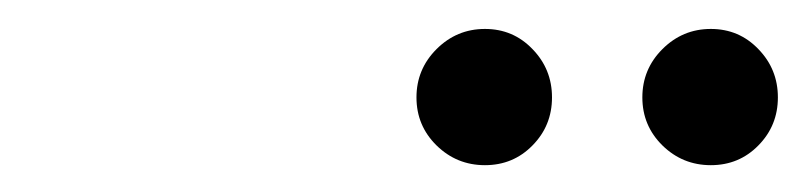

<svg xmlns="http://www.w3.org/2000/svg" viewBox="-20 -962 571 136"><path d="M483.5 -845Q463.5 -845 449.2 -859Q435 -873 435 -893Q435 -913 449.2 -927.2Q463.5 -941.5 483.5 -941.5Q503.5 -941.5 517.2 -927.2Q531 -913 531 -893Q531 -873 517.2 -859Q503.5 -845 483.5 -845ZM323.5 -845Q303.5 -845 289.2 -859Q275 -873 275 -893Q275 -913 289.2 -927.2Q303.5 -941.5 323.5 -941.5Q343.5 -941.5 357.2 -927.2Q371 -913 371 -893Q371 -873 357.2 -859Q343.5 -845 323.5 -845Z"/></svg>

Font: Bodoni Moda 9pt
Style: Italic
Weight: 400
Italic angle: -13°
Designer: Owen Earl
Foundry: indestructible type
Version: Version 2.005